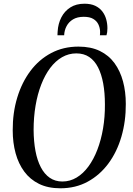

<svg xmlns="http://www.w3.org/2000/svg" viewBox="-20 -1003 716 1034"><path d="M305 11Q238.5 11 190.2 -12.8Q142 -36.5 110.8 -78.8Q79.5 -121 64 -177.8Q48.5 -234.5 48.5 -301Q48 -395.5 72.8 -477.2Q97.5 -559 143.8 -620.8Q190 -682.5 255.5 -717.2Q321 -752 402.5 -752Q469.5 -752 517.8 -728.5Q566 -705 596.8 -662.8Q627.5 -620.5 642.5 -564.5Q657.5 -508.5 657.5 -443.5Q658 -350 634 -267.5Q610 -185 563.8 -122.5Q517.5 -60 452.2 -24.5Q387 11 305 11ZM316 -25.5Q357 -25.5 392.5 -46.8Q428 -68 456.2 -106.5Q484.5 -145 504.5 -197.2Q524.5 -249.5 535 -311.2Q545.5 -373 545 -441Q545 -503 535.8 -553.5Q526.5 -604 508 -640.2Q489.5 -676.5 460.5 -696Q431.5 -715.5 391 -715.5Q350 -715.5 314.2 -695Q278.5 -674.5 250.2 -636.8Q222 -599 202 -547.5Q182 -496 171.5 -434Q161 -372 161 -303Q161.5 -241 171 -190.2Q180.5 -139.5 199.8 -102.5Q219 -65.5 248 -45.5Q277 -25.5 316 -25.5ZM435 -983Q469 -983 492.8 -971.8Q516.5 -960.5 531 -941.5Q545.5 -922.5 552 -899Q558.5 -875.5 558.5 -851Q558.5 -838.5 557.2 -829.8Q556 -821 553.5 -813H518Q518.5 -817 518.8 -821.2Q519 -825.5 519 -834.5Q518 -854.5 509.5 -872.2Q501 -890 482.2 -901.2Q463.5 -912.5 431 -912.5Q396.5 -912.5 373.5 -898.8Q350.5 -885 338.5 -862.2Q326.5 -839.5 325.5 -813H289.5Q289.5 -819 289.8 -823.2Q290 -827.5 290.5 -834.5Q293 -875.5 310.2 -909.2Q327.5 -943 358.8 -963Q390 -983 435 -983Z"/></svg>

Font: Merriweather 96pt
Style: Italic
Weight: 400
Italic angle: -7.8°
Version: Version 2.101